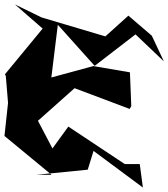

<svg xmlns="http://www.w3.org/2000/svg" viewBox="-56 -773 754 860"><path d="M532 -298 526 -449 362 -477 174 -426 203 -662 368 -478 551 -619 678 -498 624 -613 519 -703 416 -610 130 -695 11 -753 135 -645 -34 -440 -30 -433 -20 -312 -36 -164 175 10H107L337 -13L363 -97L584 67L570 -38H503L250 -206L179 -108L114 -232L278 -378L525 -285Z"/></svg>

Font: Asimov Silicon
Style: Regular
Weight: 400
Designer: Google
Version: Version 2.000980; 2014